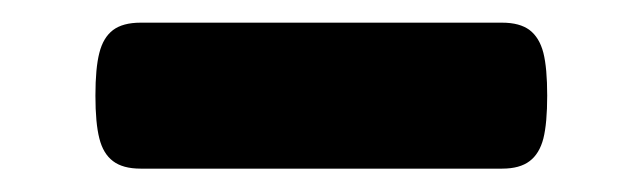

<svg xmlns="http://www.w3.org/2000/svg" viewBox="-20 -802 556 166"><path d="M101.6 -782.4H414.1Q429.4 -782.4 437.9 -776Q446.4 -769.5 449.8 -756.3Q453.1 -743.2 453.1 -719.3Q453.1 -695.5 449.8 -682.3Q446.4 -669.1 437.9 -662.7Q429.4 -656.2 414.1 -656.2H101.6Q86.2 -656.2 77.7 -662.7Q69.2 -669.1 65.9 -682.3Q62.5 -695.5 62.5 -719.3Q62.5 -743.2 65.9 -756.3Q69.2 -769.5 77.7 -776Q86.2 -782.4 101.6 -782.4Z"/></svg>

Font: Gyrochrome
Style: Regular
Weight: 400
Designer: David Moles
Foundry: David Moles
Version: Version 1.005;Glyphs 3.2.3 (3260)